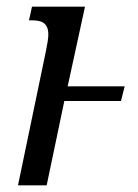

<svg xmlns="http://www.w3.org/2000/svg" viewBox="-20 -556 415 576"><path d="M118 -404 34 0H120L173 -253H343L354 -297H183L235 -536H76L67 -495H75C103 -495 125 -489 125 -452C125 -442 122 -423 118 -404Z"/></svg>

Font: Noto Serif ExtraCondensed
Style: Italic
Weight: 400
Width: 2
Italic angle: -12°
Designer: Monotype Design Team
Foundry: Monotype Imaging Inc.
Version: Version 2.014